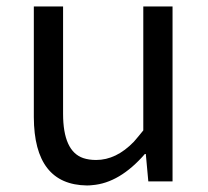

<svg xmlns="http://www.w3.org/2000/svg" viewBox="-20 -563 646 596"><path d="M250 12.7Q85.9 10.7 85 -199.2V-543H175.8V-210Q175.8 -93.8 238.3 -72.3Q255.9 -66.4 278.3 -66.4Q340.8 -66.4 395.5 -123Q409.2 -138.7 424.8 -158.2V-543H515.6V0H440.4L432.6 -85H429.7Q351.6 4.9 266.6 11.7Q257.8 12.7 250 12.7Z"/></svg>

Font: Taipei Sans TC Beta
Style: Regular
Weight: 400
Designer: JT Foundry
Foundry: JT Foundry
Version: Version 1.000